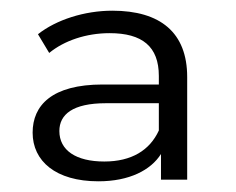

<svg xmlns="http://www.w3.org/2000/svg" viewBox="-20 -766 441 359"><path d="M190 -746C138 -746 85 -729 51 -702L72 -667C100 -690 141 -704 185 -704C246 -704 277 -679 277 -624V-608H172C77 -608 41 -569 41 -518C41 -465 84 -427 164 -427C222 -427 262 -448 281 -478V-430H330V-622C330 -705 280 -746 190 -746ZM175 -464C122 -464 91 -485 91 -521C91 -552 116 -573 178 -573H277V-522C260 -485 226 -464 175 -464Z"/></svg>

Font: Talent
Style: Regular
Weight: 400
Designer: Mike Powis
Version: Version 1.001;hotconv 1.0.109;makeotfexe 2.5.65596